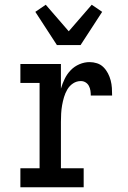

<svg xmlns="http://www.w3.org/2000/svg" viewBox="-20 -790 540 810"><path d="M66 0V-80H147V-440H66V-520H237V-416Q243 -437 253 -457.5Q263 -478 278.5 -494Q294 -510 315 -519Q336 -528 358 -528Q374 -528 389.5 -523Q405 -518 416.5 -506.5Q428 -495 435.5 -480.5Q443 -466 447 -450.5Q451 -435 452 -419Q453 -403 453 -387H363Q363 -397 361.5 -407.5Q360 -418 355 -427.5Q350 -437 341 -442.5Q332 -448 321 -448Q303 -448 288 -438Q273 -428 264 -412.5Q255 -397 250 -380Q245 -363 242 -346Q239 -329 238 -311Q237 -293 237 -276V-80H333V0ZM220 -600 129 -740 173 -770 270 -658 367 -770 411 -740 320 -600Z"/></svg>

Font: Iosevka Curly Slab Medium
Style: Regular
Weight: 500
Monospace: yes
Designer: Belleve Invis
Foundry: Belleve Invis
Version: Version 22.1.2; ttfautohint (v1.8.4)